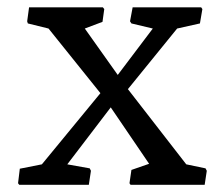

<svg xmlns="http://www.w3.org/2000/svg" viewBox="-20 -515 623 535"><path d="M30.3 -4.4 33.7 0H227.5L233.4 -39.1L230 -45.9L167.5 -57.1L288.6 -215.8L395.5 -58.6L346.2 -41.5L340.8 -4.4L343.8 0H550.3L556.2 -39.1L552.7 -45.9L499 -57.1L336.4 -266.6L473.6 -435.5L537.1 -449.7L543.9 -489.7L540.5 -494.6H349.6L342.3 -455.6L346.2 -449.7L405.8 -435.5L308.1 -306.2L216.3 -435.5L265.6 -454.1L270.5 -489.7L266.6 -494.6H61L55.7 -455.6L57.6 -449.7L115.2 -435.5L259.8 -255.4L96.7 -57.1L35.2 -44.9Z"/></svg>

Font: Trykker
Style: Regular
Weight: 400
Designer: Magnus Gaarde
Foundry: Magnus Gaarde
Version: Version 1.001